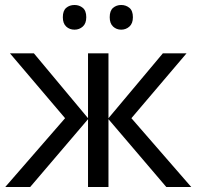

<svg xmlns="http://www.w3.org/2000/svg" viewBox="-20 -750 790 770"><path d="M728 -536 507 -276 747 0H647L415 -272V0H333V-272L101 0H1L241 -276L20 -536H116L333 -276V-536H415V-276L633 -536ZM232 -681Q232 -707 245.5 -718.5Q259 -730 279 -730Q298 -730 312 -718.5Q326 -707 326 -681Q326 -656 312 -643.5Q298 -631 279 -631Q259 -631 245.5 -643.5Q232 -656 232 -681ZM420 -681Q420 -707 433.5 -718.5Q447 -730 466 -730Q485 -730 499 -718.5Q513 -707 513 -681Q513 -656 499 -643.5Q485 -631 466 -631Q447 -631 433.5 -643.5Q420 -656 420 -681Z"/></svg>

Font: BC Sans
Style: Regular
Weight: 400
Designer: Monotype Design Team
Province of B.C.
Foundry: Monotype Imaging Inc.
Version: Version 2.000;GOOG;noto-source:20170915:90ef993387c0